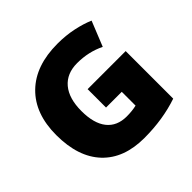

<svg xmlns="http://www.w3.org/2000/svg" viewBox="-179 -906 1099 1099"><g transform="rotate(-45 370.0 -357.0)"><path d="M363.8 -418H671.9V-33.2Q546.4 9.8 396 9.8Q231 9.8 140.9 -85.9Q50.8 -181.6 50.8 -358.9Q50.8 -531.7 149.4 -627.9Q248 -724.1 425.8 -724.1Q493.2 -724.1 553 -711.4Q612.8 -698.7 657.2 -679.2L596.2 -527.8Q519 -565.9 426.8 -565.9Q342.3 -565.9 296.1 -511Q250 -456.1 250 -354Q250 -253.9 291.7 -201.4Q333.5 -148.9 412.1 -148.9Q455.1 -148.9 491.2 -157.2V-269H363.8Z"/></g></svg>

Font: TypoPRO Open Sans
Style: Regular
Weight: 800
Foundry: Ascender Corporation
Version: Version 1.10